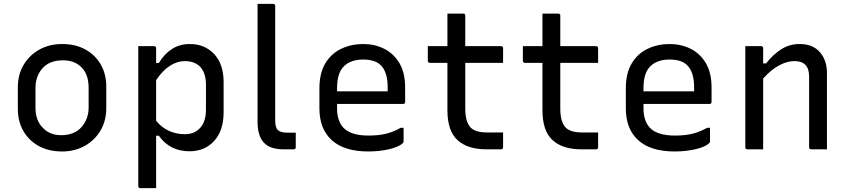

<svg xmlns="http://www.w3.org/2000/svg" viewBox="-20 -770 4370 990"><path d="M300 -543Q369 -543 420 -515Q471 -487 499.5 -437.5Q528 -388 528 -324V-213Q528 -147 498 -96.5Q468 -46 416.5 -17.5Q365 11 300 11Q231 11 180 -17Q129 -45 100.5 -94.5Q72 -144 72 -208V-319Q72 -386 102 -436Q132 -486 183.5 -514.5Q235 -543 300 -543ZM305 -459Q236 -459 199.5 -418.5Q163 -378 163 -316V-215Q163 -147 202 -110Q237 -73 295 -73Q364 -73 400.5 -115Q437 -157 437 -216V-317Q437 -388 399 -424Q364 -459 305 -459Z M693 -532H774Q785 -532 785 -521V-445H799Q827 -492 867 -517.5Q907 -543 959 -543Q1036 -543 1084.5 -491Q1133 -439 1133 -347V-191Q1133 -97 1084.5 -43.5Q1036 10 957 10Q856 10 799 -70H785V200H704Q693 200 693 189ZM933 -455Q894 -455 856.5 -431Q819 -407 785 -357V-147Q815 -111 853 -94.5Q891 -78 933 -78Q983 -78 1012.5 -111Q1042 -144 1042 -205V-333Q1042 -394 1011 -427Q981 -455 933 -455Z M1505 -11Q1505 0 1494 0H1442Q1373 0 1340.5 -34.5Q1308 -69 1308 -144V-750H1388Q1399 -750 1399 -739V-149Q1399 -113 1412 -100Q1426 -86 1461 -86H1505Z M1853 -543Q1912 -543 1961 -518.5Q2010 -494 2039.5 -444.5Q2069 -395 2069 -318V-245Q2069 -234 2058 -234H1718V-211Q1718 -146 1752 -110Q1791 -71 1880 -71Q1933 -71 1971 -80.5Q2009 -90 2046 -111H2061V-40Q2061 -36 2057 -32Q2038 -13 1988 -1Q1938 11 1879 11Q1755 11 1691 -47Q1627 -105 1627 -211V-315Q1627 -393 1657.5 -443.5Q1688 -494 1739.5 -518.5Q1791 -543 1853 -543ZM1853 -463Q1789 -463 1753.5 -428.5Q1718 -394 1718 -316V-299H1979V-319Q1979 -398 1944 -433Q1928 -449 1905 -456Q1882 -463 1853 -463Z M2574 -87V-11Q2574 0 2563 0H2488Q2391 0 2339 -47.5Q2287 -95 2287 -202V-446H2197Q2186 -446 2186 -457V-532H2287V-700H2368Q2379 -700 2379 -689V-532H2563Q2574 -532 2574 -521V-446H2379V-210Q2379 -140 2408 -111Q2433 -87 2492 -87Z M3064 -87V-11Q3064 0 3053 0H2978Q2881 0 2829 -47.5Q2777 -95 2777 -202V-446H2687Q2676 -446 2676 -457V-532H2777V-700H2858Q2869 -700 2869 -689V-532H3053Q3064 -532 3064 -521V-446H2869V-210Q2869 -140 2898 -111Q2923 -87 2982 -87Z M3433 -543Q3492 -543 3541 -518.5Q3590 -494 3619.5 -444.5Q3649 -395 3649 -318V-245Q3649 -234 3638 -234H3298V-211Q3298 -146 3332 -110Q3371 -71 3460 -71Q3513 -71 3551 -80.5Q3589 -90 3626 -111H3641V-40Q3641 -36 3637 -32Q3618 -13 3568 -1Q3518 11 3459 11Q3335 11 3271 -47Q3207 -105 3207 -211V-315Q3207 -393 3237.5 -443.5Q3268 -494 3319.5 -518.5Q3371 -543 3433 -543ZM3433 -463Q3369 -463 3333.5 -428.5Q3298 -394 3298 -316V-299H3559V-319Q3559 -398 3524 -433Q3508 -449 3485 -456Q3462 -463 3433 -463Z M3915 0H3834Q3823 0 3823 -11V-532H3904Q3915 -532 3915 -521V-443H3930Q3965 -488 4007.5 -515.5Q4050 -543 4103 -543Q4171 -543 4207.5 -501Q4244 -459 4244 -393V0H4163Q4152 0 4152 -11V-375Q4152 -455 4077 -455Q4039 -455 3997.5 -433Q3956 -411 3915 -365Z"/></svg>

Font: Recursive Sn Lnr St
Style: Regular
Weight: 400
Version: Version 1.079;hotconv 1.0.112;makeotfexe 2.5.65598; ttfautoh